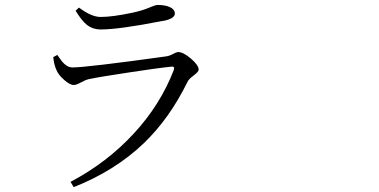

<svg xmlns="http://www.w3.org/2000/svg" viewBox="-20 -731 1540 780"><path d="M279.3 29.3 266.6 7.8Q416 -71.3 524.4 -189.5Q630.9 -304.7 685.5 -445.3Q692.4 -462.9 674.8 -460Q616.2 -454.1 502.9 -436.5Q384.8 -418.9 339.8 -409.2Q327.1 -406.2 308.6 -396Q290 -385.7 279.3 -385.7Q263.7 -385.7 239.7 -407.2Q215.8 -428.7 209 -447.3Q199.2 -468.8 196.3 -499L212.9 -507.8Q230.5 -481.4 241.2 -471.7Q256.8 -457 274.4 -457Q331.1 -457 655.3 -502Q668.9 -503.9 684.6 -512.7Q697.3 -519.5 704.1 -519.5Q724.6 -519.5 755.9 -492.7Q787.1 -465.8 787.1 -448.2Q787.1 -439.5 766.6 -424.3Q746.1 -409.2 741.2 -397.5Q668.9 -250 564.5 -149.4Q447.3 -37.1 279.3 29.3ZM389.6 -611.3Q356.4 -611.3 332 -630.9Q311.5 -647.5 287.1 -687.5L300.8 -700.2Q351.6 -662.1 388.7 -662.1Q437.5 -662.1 519.5 -679.7Q530.3 -682.6 536.1 -683.6Q564.5 -690.4 593.8 -703.1Q612.3 -710.9 621.1 -710.9Q651.4 -710.9 670.9 -701.7Q690.4 -692.4 690.4 -675.8Q690.4 -657.2 650.4 -647.5Q644.5 -646.5 632.8 -644.5Q462.9 -611.3 389.6 -611.3Z"/></svg>

Font: Bpmf GenRyu Min R
Style: R
Weight: 400
Foundry: But Ko
Version: Version 1.320